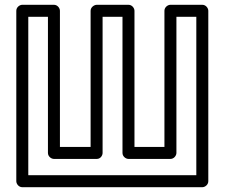

<svg xmlns="http://www.w3.org/2000/svg" viewBox="-20 -756 941 801"><path d="M180 -686V-118C180 -103 194 -93 205 -93H384C399 -93 408 -107 408 -118V-686H491V-118C491 -103 505 -93 516 -93H691C706 -93 716 -107 716 -118V-686H799V-25H98V-686ZM230 -711C230 -722 220 -736 205 -736H73C62 -736 48 -726 48 -711V0C48 11 58 25 73 25H824C835 25 849 15 849 0V-711C849 -722 839 -736 824 -736H691C680 -736 666 -726 666 -711V-143H541V-711C541 -722 531 -736 516 -736H384C373 -736 358 -726 358 -711V-143H230Z"/></svg>

Font: Asimov
Style: NarOu
Weight: 500
Designer: Google
Version: Version 2.000980; 2014